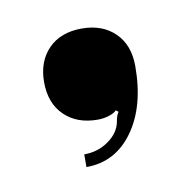

<svg xmlns="http://www.w3.org/2000/svg" viewBox="-38 -144 254 261"><g transform="rotate(-10 89.0 -13.5)"><path d="M152.1 -43.7Q152.1 11.8 127.6 45.9Q103.1 80 62.9 80V62.5Q82.2 62.5 97 51.8Q111.9 41.1 114.5 25.8Q115.8 17.9 118.9 13.5L115.4 10.9Q113.2 14 105.6 16.6Q97.9 19.2 89.2 19.2Q60.8 19.2 43.5 2.4Q26.2 -14.4 26.2 -43.7Q26.2 -72.1 43.1 -89.4Q59.9 -106.6 89.2 -106.6Q117.6 -106.6 134.8 -89.8Q152.1 -73 152.1 -43.7Z"/></g></svg>

Font: FoglihtenBlackPcs
Style: BlackPcs
Weight: 900
Version: Version 0.75